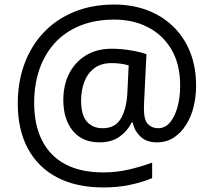

<svg xmlns="http://www.w3.org/2000/svg" viewBox="-20 -734 939 843"><path d="M841 -357Q841 -311 830.5 -267Q820 -223 798 -187.5Q776 -152 744 -130.5Q712 -109 668 -109Q622 -109 595.5 -135.5Q569 -162 563 -196H558Q540 -159 505 -134Q470 -109 417 -109Q341 -109 299.5 -160Q258 -211 258 -295Q258 -361 284 -411.5Q310 -462 357.5 -491Q405 -520 470 -520Q514 -520 556.5 -512.5Q599 -505 623 -496L613 -293Q612 -275 612 -267.5Q612 -260 612 -257Q612 -205 630.5 -188Q649 -171 674 -171Q705 -171 726.5 -196.5Q748 -222 759.5 -264.5Q771 -307 771 -358Q771 -451 733.5 -515.5Q696 -580 630.5 -614Q565 -648 482 -648Q397 -648 331 -621Q265 -594 220.5 -545Q176 -496 153 -429.5Q130 -363 130 -283Q130 -185 165 -116.5Q200 -48 267.5 -12.5Q335 23 433 23Q494 23 549.5 9.5Q605 -4 648 -20V48Q605 66 551.5 77.5Q498 89 433 89Q315 89 231 45Q147 1 102.5 -81.5Q58 -164 58 -280Q58 -373 87 -452.5Q116 -532 171 -590.5Q226 -649 304.5 -681.5Q383 -714 482 -714Q560 -714 625.5 -689.5Q691 -665 739.5 -618.5Q788 -572 814.5 -506Q841 -440 841 -357ZM336 -293Q336 -229 361.5 -200Q387 -171 430 -171Q486 -171 510.5 -213Q535 -255 539 -322L545 -447Q532 -451 512 -454Q492 -457 471 -457Q422 -457 392 -433Q362 -409 349 -371.5Q336 -334 336 -293Z"/></svg>

Font: utamil25
Style: Book
Weight: 400
Designer: Jelle Bosma - Monotype Design Team
Foundry: Monotype Imaging Inc.
Version: Version 2.003